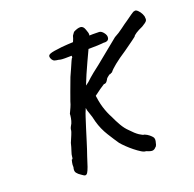

<svg xmlns="http://www.w3.org/2000/svg" viewBox="-127 -795 990 980"><g transform="rotate(-20 368.5 -305.0)"><path d="M280 -542Q274 -542 265 -542.5Q256 -543 246 -546Q235 -547 227 -549.5Q219 -552 214 -560Q203 -579 213 -586.5Q223 -594 259 -598Q282 -602 318.5 -604Q355 -606 393 -607.5Q431 -609 456 -609Q479 -609 490 -608.5Q501 -608 512 -595Q527 -577 521.5 -561.5Q516 -546 491 -549Q493 -549 483.5 -548Q474 -547 459 -546.5Q444 -546 432 -546Q428 -546 409 -545.5Q390 -545 365 -544Q340 -543 316.5 -542.5Q293 -542 280 -542ZM154 44Q141 36 133 25.5Q125 15 131 -5Q130 -18 132.5 -29Q135 -40 136 -44Q141 -44 142 -50Q143 -56 143 -59Q143 -67 149.5 -86Q156 -105 161 -126Q169 -144 176.5 -162.5Q184 -181 184 -185Q184 -193 188 -201.5Q192 -210 197 -218Q202 -230 204.5 -244.5Q207 -259 207 -267Q213 -280 220 -295Q227 -310 231 -326Q237 -343 249 -376Q261 -409 274 -443Q283 -462 292 -483Q301 -504 307.5 -518.5Q314 -533 317 -533Q317 -533 317 -536.5Q317 -540 317 -544Q317 -549 325 -563.5Q333 -578 340 -594Q350 -609 354 -622.5Q358 -636 358 -636Q358 -636 362 -642Q366 -648 370 -653Q392 -665 408 -664.5Q424 -664 431 -642Q439 -622 438 -613Q437 -604 431 -592Q423 -574 410 -546.5Q397 -519 382.5 -487.5Q368 -456 355.5 -427.5Q343 -399 335.5 -379Q328 -359 328 -354L287 -252Q284 -246 277 -224.5Q270 -203 260 -171.5Q250 -140 239 -104Q228 -68 216 -34Q206 -1 199 18.5Q192 38 186.5 46.5Q181 55 174 55Q170 55 165 51.5Q160 48 154 44ZM507 45Q498 46 482.5 36.5Q467 27 449.5 13Q432 -1 416.5 -16Q401 -31 392 -42Q376 -65 352 -103.5Q328 -142 316 -185Q309 -217 301.5 -236Q294 -255 293 -269L294 -334L360 -332Q365 -278 376 -242.5Q387 -207 402 -180Q414 -153 428.5 -128Q443 -103 461 -86Q484 -61 502 -49Q520 -37 529 -37Q543 -31 552 -23.5Q561 -16 566 -10Q571 -4 571 2Q572 5 570.5 14Q569 23 566 32Q563 41 557 44Q552 51 542 53.5Q532 56 507 45ZM278 -333 351 -387Q354 -390 370 -404.5Q386 -419 428 -451L557 -556Q582 -569 605 -586.5Q628 -604 642 -613Q659 -625 675 -636.5Q691 -648 695 -647Q703 -651 713.5 -641Q724 -631 730.5 -617.5Q737 -604 736 -596Q738 -586 733 -579Q728 -572 706 -559Q683 -549 668.5 -539.5Q654 -530 652 -524Q652 -524 631.5 -508.5Q611 -493 582 -473Q542 -447 515.5 -425.5Q489 -404 481 -392Q477 -392 473.5 -389Q470 -386 466 -387Q466 -387 458.5 -381.5Q451 -376 447 -371Q445 -366 438.5 -357.5Q432 -349 422 -350Q415 -346 397 -333.5Q379 -321 359.5 -306Q340 -291 326 -279Q312 -267 311 -265Z"/></g></svg>

Font: Caveat SemiBold
Style: Regular
Weight: 600
Designer: Pablo Impallari
Foundry: Pablo Impallari
Version: Version 2.000